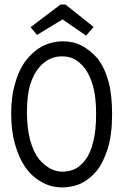

<svg xmlns="http://www.w3.org/2000/svg" viewBox="-20 -811 540 841"><path d="M254 10C281 10 307 4 332 -6C358 -18 381 -36 402 -61C423 -86 439 -120 452 -160C465 -202 471 -252 471 -312C471 -367 466 -415 455 -455C444 -495 428 -528 408 -554C386 -579 363 -598 338 -611C313 -624 285 -630 256 -630C223 -630 192 -622 164 -608C136 -592 112 -571 92 -544C72 -517 56 -483 46 -444C34 -405 29 -361 29 -313C29 -265 34 -221 45 -182C56 -142 71 -108 90 -80C110 -51 134 -29 162 -14C189 2 220 10 254 10ZM150 -115C135 -134 122 -162 112 -197C103 -232 98 -273 98 -319C98 -368 103 -409 112 -440C122 -471 135 -496 150 -514C165 -532 182 -545 199 -553C216 -561 235 -565 256 -564C274 -564 291 -560 306 -552C322 -543 337 -530 352 -511C366 -492 378 -467 387 -436C396 -404 401 -363 401 -314C401 -263 397 -222 388 -189C380 -156 369 -130 354 -111C340 -92 324 -78 307 -70C290 -63 272 -59 254 -59C216 -59 181 -78 150 -115ZM114 -692 142 -658 254 -726 357 -655 390 -693 267 -791H245Z"/></svg>

Font: Inconsolatazi4
Style: Regular
Weight: 400
Designer: Raph Levien, Kirill Tkachev
Foundry: Cyreal
Version: Version 1.013